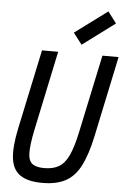

<svg xmlns="http://www.w3.org/2000/svg" viewBox="-68 -1123 777 1184"><g transform="rotate(5 320.5 -530.5)"><path d="M240 14Q150 14 102.5 -18.5Q55 -51 46.5 -122Q38 -193 63 -310L167 -800H267L162 -302Q144 -214 144.5 -165Q145 -116 169 -97Q193 -78 243 -78Q298 -78 334 -99Q370 -120 394 -171Q418 -222 437 -310L541 -800H641L536 -302Q511 -185 475.5 -116Q440 -47 383.5 -16.5Q327 14 240 14ZM407 -856 353 -926 554 -1075 607 -1005Z"/></g></svg>

Font: Victor Mono Thin
Style: Italic
Weight: 100
Italic angle: -12°
Monospace: yes
Designer: Rune Bjørnerås
Version: Version 1.561;gftools[0.9.30]